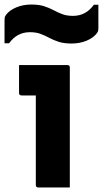

<svg xmlns="http://www.w3.org/2000/svg" viewBox="-43 -827 454 847"><path d="M115 -11V-406H52Q41 -406 41 -417V-540H254Q265 -540 265 -529V0H126Q115 0 115 -11ZM279 -757Q336 -757 371 -806H391V-704Q391 -696 390 -691.5Q389 -687 384 -680Q369 -660 339 -647.5Q309 -635 273 -635Q239 -635 216 -642.5Q193 -650 174.5 -660Q156 -670 136 -677.5Q116 -685 89 -685Q32 -685 -3 -636H-23V-738Q-23 -746 -22 -750.5Q-21 -755 -16 -762Q-1 -782 29 -794.5Q59 -807 95 -807Q129 -807 152 -799.5Q175 -792 193.5 -782Q212 -772 232 -764.5Q252 -757 279 -757Z"/></svg>

Font: Recursive Sn Lnr St XBd
Style: Regular
Weight: 800
Version: Version 1.079;hotconv 1.0.112;makeotfexe 2.5.65598; ttfautoh